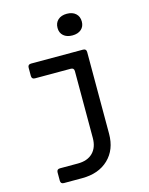

<svg xmlns="http://www.w3.org/2000/svg" viewBox="-138 -865 877 1131"><g transform="rotate(-15 300.0 -299.5)"><path d="M108 180Q88 180 88 160V110Q88 90 108 90H217Q276 90 308.5 57.5Q341 25 341 -33V-440Q341 -460 321 -460H103Q83 -460 83 -480V-530Q83 -550 103 -550H420Q440 -550 440 -530V-32Q440 65 380 122.5Q320 180 219 180ZM382 -647Q348 -647 328 -664.5Q308 -682 308 -712Q308 -743 328 -761Q348 -779 382 -779Q416 -779 436 -761Q456 -743 456 -712Q456 -682 436 -664.5Q416 -647 382 -647Z"/></g></svg>

Font: Pitagon Sans Mono Medium
Style: Regular
Weight: 500
Monospace: yes
Designer: Travis Tran
Foundry: Pitagon
Version: Version 1.001; ttfautohint (v1.8.4.7-5d5b);gftools[0.9.26]